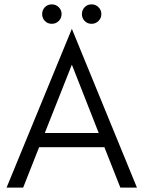

<svg xmlns="http://www.w3.org/2000/svg" viewBox="-20 -859 657 879"><path d="M185 -250H432L309 -563ZM607 0H531L458 -185H159L86 0H10L309 -727ZM399 -839Q418 -839 431 -826Q444 -813 444 -794.5Q444 -776 431 -763Q418 -750 399 -750Q380 -750 367.5 -763Q355 -776 355 -794.5Q355 -813 367.5 -826Q380 -839 399 -839ZM217 -839Q236 -839 249 -826Q262 -813 262 -794.5Q262 -776 249 -763Q236 -750 217 -750Q198 -750 185.5 -763Q173 -776 173 -794.5Q173 -813 185.5 -826Q198 -839 217 -839Z"/></svg>

Font: Puffins on Iceburgs
Style: Regular
Weight: 400
Version: Version 1.0